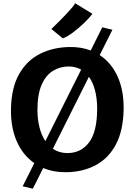

<svg xmlns="http://www.w3.org/2000/svg" viewBox="-20 -1036 817 1164"><path d="M179 108 117.5 93.5 188 -47Q118 -95.5 81.2 -180.2Q44.5 -265 46.5 -375.5Q49 -504.5 95.8 -586.8Q142.5 -669 221.2 -709Q300 -749 400 -751Q470.5 -752.5 530 -730L600 -870.5L661.5 -855.5L584.5 -702Q655.5 -655.5 693.5 -570.8Q731.5 -486 729.5 -372.5Q727 -243.5 682.5 -160Q638 -76.5 561.2 -35.2Q484.5 6 385.5 8Q306.5 9.5 242 -17.5ZM207 -370Q207 -314 219 -265.2Q231 -216.5 255 -180.5L472 -614Q438.5 -633 396.5 -633Q345 -633 301.8 -607Q258.5 -581 232.8 -523Q207 -465 207 -370ZM388.5 -108Q471.5 -108 520.2 -173.2Q569 -238.5 569 -377.5Q569 -436.5 556.5 -486.2Q544 -536 519 -570.5L300.5 -134Q338.5 -108 388.5 -108ZM361 -803.5 291.5 -860Q295.5 -864 310.2 -878.5Q325 -893 345 -913Q365 -933 384.8 -954Q404.5 -975 418.5 -991.8Q432.5 -1008.5 435 -1016.5L540.5 -952Q519 -924.5 486.2 -893.2Q453.5 -862 419.5 -837Q385.5 -812 361 -803.5Z"/></svg>

Font: Merriweather Sans
Style: Bold
Weight: 700
Designer: Eben Sorkin
Foundry: Eben Sorkin
Version: Version 1.008; ttfautohint (v1.7.19-72a1) -l 8 -r 50 -G 200 